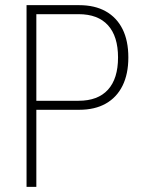

<svg xmlns="http://www.w3.org/2000/svg" viewBox="-20 -725 553 745"><path d="M83 0V-705H287Q348 -705 390.5 -681Q433 -657 455.5 -612Q478 -567 478 -502Q478 -438 455.5 -392.5Q433 -347 390.5 -323Q348 -299 287 -299H121V0ZM121 -334H285Q360 -334 399 -377Q438 -420 438 -502Q438 -584 399 -627Q360 -670 285 -670H121Z"/></svg>

Font: Nunito Sans 12pt ExtraLight Condensed
Style: Regular
Weight: 200
Width: 3
Version: Version 3.101;gftools[0.9.27]